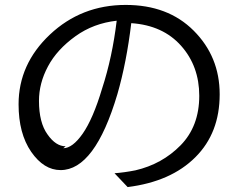

<svg xmlns="http://www.w3.org/2000/svg" viewBox="-20 -721 980 772"><path d="M244.1 -132.8C217.8 -132.8 193.4 -148.4 170.9 -180.7C148.4 -211.9 136.7 -256.8 136.7 -315.4C136.7 -362.3 148.4 -408.2 172.9 -454.1C197.3 -500 234.4 -540 283.2 -575.2C332 -610.4 387.7 -630.9 449.2 -637.7C437.5 -540 418 -449.2 390.6 -365.2C366.2 -283.2 339.8 -222.7 312.5 -183.6C285.2 -144.5 258.8 -125 234.4 -125ZM493.2 31.2C609.4 16.6 700.2 -23.4 765.6 -88.9C831.1 -154.3 863.3 -238.3 863.3 -341.8C863.3 -443.4 828.1 -528.3 758.8 -597.7C689.5 -667 598.6 -701.2 485.4 -701.2C366.2 -701.2 264.6 -661.1 180.7 -582C96.7 -502.9 54.7 -409.2 54.7 -301.8C54.7 -223.6 71.3 -160.2 105.5 -110.4C139.6 -61.5 178.7 -37.1 223.6 -37.1C315.4 -37.1 391.6 -138.7 452.1 -342.8C476.6 -427.7 495.1 -522.5 507.8 -627.9C592.8 -622.1 659.2 -591.8 708 -537.1C756.8 -482.4 781.2 -415 781.2 -335.9C781.2 -253.9 755.9 -187.5 706.1 -136.7C656.2 -85.9 595.7 -52.7 524.4 -36.1C495.1 -30.3 466.8 -26.4 440.4 -24.4Z"/></svg>

Font: Gen Shin Gothic P Normal
Style: Regular
Weight: 300
Designer: [Source Han Sans]
Ryoko NISHIZUKA  (kana & ideographs); Paul D. Hunt (Latin, Greek & Cyrillic); Wenlong ZHANG  (bopomofo
Version: Version 1.002.20150607